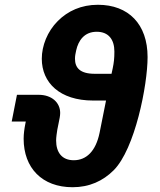

<svg xmlns="http://www.w3.org/2000/svg" viewBox="-20 -772 669 804"><path d="M51 -375 29 -263H88L86 -253C82 -233 79 -211 79 -191C79 -69 156 12 284 12C354 12 411 -14 456 -59C545 -148 598 -415 598 -533C598 -671 518 -752 390 -752C320 -752 264 -726 222 -684C178 -640 155 -580 155 -526C155 -426 230 -351 370 -351H424L397 -216C381 -138 341 -101 289 -101C239 -101 215 -134 215 -184C215 -196 218 -217 220 -229L225 -254C229 -273 232 -287 232 -299C232 -343 196 -375 142 -375ZM294 -526C294 -538 296 -547 299 -561C308 -602 333 -639 385 -639C435 -639 459 -606 459 -556C459 -528 457 -510 452 -486L447 -463H377C315 -463 294 -488 294 -526Z"/></svg>

Font: LVC Sans
Style: Bold Italic
Weight: 700
Italic angle: -11.31°
Designer: Mike Abbink, Paul van der Laan, Pieter van Rosmalen
Foundry: Bold Monday
Version: Version 3.0